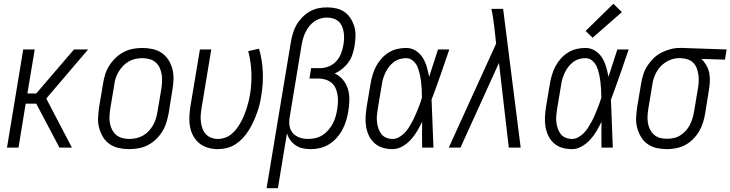

<svg xmlns="http://www.w3.org/2000/svg" viewBox="-20 -782 3869 1017"><path d="M17 0 103 -520H164L125 -287H172L372 -520H447L386 -449L225 -260L361 0H295L172 -233H116L78 0Z M664 8Q636 8 609 2Q582 -4 560.5 -19Q539 -34 525.5 -56.5Q512 -79 505 -105Q498 -131 499.5 -159Q501 -187 505 -215L526 -340Q530 -365 537.5 -389Q545 -413 559.5 -435.5Q574 -458 593.5 -476.5Q613 -495 636.5 -507Q660 -519 685 -523.5Q710 -528 734 -528Q762 -528 789 -522Q816 -516 837.5 -501Q859 -486 873 -463.5Q887 -441 893.5 -415Q900 -389 899 -361Q898 -333 893 -305L873 -180Q868 -155 860.5 -131Q853 -107 839 -84.5Q825 -62 805.5 -43.5Q786 -25 762.5 -13Q739 -1 713.5 3.5Q688 8 664 8ZM665 -46Q683 -46 701.5 -50Q720 -54 737 -63.5Q754 -73 767.5 -87.5Q781 -102 790.5 -118.5Q800 -135 805.5 -153Q811 -171 814 -189L835 -314Q838 -333 838.5 -352.5Q839 -372 836 -390Q833 -408 825 -424.5Q817 -441 803.5 -452.5Q790 -464 771.5 -469Q753 -474 733 -474Q715 -474 697 -470Q679 -466 662 -456.5Q645 -447 631.5 -432.5Q618 -418 608 -401.5Q598 -385 592.5 -367Q587 -349 585 -331L564 -206Q561 -187 560 -167.5Q559 -148 562 -130Q565 -112 573.5 -95.5Q582 -79 595.5 -67.5Q609 -56 627 -51Q645 -46 665 -46Z M1134 8Q1106 8 1081 0.5Q1056 -7 1036.5 -22.5Q1017 -38 1004.5 -60.5Q992 -83 987 -108Q982 -133 983 -160.5Q984 -188 988 -215L1039 -520H1099L1047 -206Q1044 -187 1043 -169Q1042 -151 1044.5 -133.5Q1047 -116 1053 -99.5Q1059 -83 1070.5 -71Q1082 -59 1099 -52.5Q1116 -46 1134 -46Q1153 -46 1172 -52.5Q1191 -59 1207 -72.5Q1223 -86 1235 -102.5Q1247 -119 1256.5 -136.5Q1266 -154 1273.5 -172.5Q1281 -191 1287 -210Q1293 -229 1297.5 -247.5Q1302 -266 1305 -285Q1314 -343 1311.5 -400Q1309 -457 1295 -511L1352 -524Q1369 -466 1372 -403Q1375 -340 1364 -276Q1361 -253 1355 -229Q1349 -205 1340.5 -182Q1332 -159 1321.5 -136Q1311 -113 1297.5 -91.5Q1284 -70 1266.5 -51Q1249 -32 1227.5 -18Q1206 -4 1181.5 2Q1157 8 1134 8Z M1392 215 1520 -555Q1524 -579 1530.5 -602.5Q1537 -626 1549 -647.5Q1561 -669 1579 -688Q1597 -707 1619 -720Q1641 -733 1665 -738Q1689 -743 1713 -743Q1739 -743 1763.5 -737Q1788 -731 1807 -717Q1826 -703 1838.5 -682.5Q1851 -662 1857.5 -638.5Q1864 -615 1863 -589Q1862 -563 1858 -538Q1854 -516 1847 -494Q1840 -472 1826 -452.5Q1812 -433 1793 -417.5Q1774 -402 1753 -393Q1779 -381 1797 -359Q1815 -337 1823 -310Q1831 -283 1830.5 -253Q1830 -223 1825 -193Q1821 -168 1813.5 -143.5Q1806 -119 1794 -96Q1782 -73 1764 -52.5Q1746 -32 1723.5 -18Q1701 -4 1676 2Q1651 8 1626 8Q1604 8 1583.5 3.5Q1563 -1 1546.5 -12Q1530 -23 1518 -39.5Q1506 -56 1500 -76L1452 215ZM1612 -46Q1631 -46 1651 -50.5Q1671 -55 1688 -66Q1705 -77 1719 -93Q1733 -109 1742.5 -127Q1752 -145 1757.5 -164Q1763 -183 1766 -203Q1769 -222 1770 -241.5Q1771 -261 1768 -279.5Q1765 -298 1757.5 -315Q1750 -332 1736 -343.5Q1722 -355 1704 -360.5Q1686 -366 1667 -366H1619L1628 -421H1676Q1698 -421 1721 -430Q1744 -439 1761 -457.5Q1778 -476 1786.5 -498.5Q1795 -521 1799 -544Q1802 -561 1802.5 -578Q1803 -595 1800.5 -611.5Q1798 -628 1791.5 -643Q1785 -658 1773 -668.5Q1761 -679 1745 -684Q1729 -689 1712 -689Q1695 -689 1677.5 -684Q1660 -679 1645 -668.5Q1630 -658 1618.5 -643.5Q1607 -629 1599 -613Q1591 -597 1586 -580Q1581 -563 1578 -546L1514 -159Q1510 -136 1514 -113.5Q1518 -91 1532.5 -75.5Q1547 -60 1568 -53Q1589 -46 1612 -46Z M2060 8Q2033 8 2008.5 1Q1984 -6 1965 -22.5Q1946 -39 1935 -61.5Q1924 -84 1919.5 -109.5Q1915 -135 1916.5 -161.5Q1918 -188 1922 -215L1943 -340Q1947 -363 1954 -386.5Q1961 -410 1972.5 -431.5Q1984 -453 2001 -472Q2018 -491 2039 -504Q2060 -517 2083.5 -522.5Q2107 -528 2131 -528Q2159 -528 2182 -513.5Q2205 -499 2219 -476.5Q2233 -454 2240.5 -428Q2248 -402 2253 -375Q2265 -411 2276.5 -447.5Q2288 -484 2300 -520H2360Q2337 -453 2314 -386.5Q2291 -320 2266 -254Q2269 -191 2271 -127Q2273 -63 2276 0H2216Q2215 -34 2215.5 -67.5Q2216 -101 2216 -135V-137Q2204 -112 2189.5 -87.5Q2175 -63 2156 -42Q2137 -21 2111.5 -6.5Q2086 8 2060 8ZM2060 -46Q2077 -46 2093 -55Q2109 -64 2122 -77Q2135 -90 2144.5 -105Q2154 -120 2162.5 -135.5Q2171 -151 2178 -167Q2185 -183 2191.5 -199Q2198 -215 2204 -231Q2210 -247 2215 -264Q2215 -285 2214 -306Q2213 -327 2210.5 -347.5Q2208 -368 2203.5 -388.5Q2199 -409 2191.5 -427.5Q2184 -446 2168 -460Q2152 -474 2131 -474Q2114 -474 2097 -469Q2080 -464 2065.5 -453Q2051 -442 2040 -427.5Q2029 -413 2021.5 -397Q2014 -381 2009 -364.5Q2004 -348 2002 -331L1981 -206Q1978 -188 1976.5 -170Q1975 -152 1977 -134.5Q1979 -117 1984.5 -101Q1990 -85 2000 -72Q2010 -59 2026 -52.5Q2042 -46 2060 -46Z M2357 0 2608 -551 2598 -640Q2595 -664 2591.5 -688Q2588 -712 2583 -735H2645L2738 0H2675L2623 -449L2419 0Z M3010 8Q2983 8 2958.5 1Q2934 -6 2915 -22.5Q2896 -39 2885 -61.5Q2874 -84 2869.5 -109.5Q2865 -135 2866.5 -161.5Q2868 -188 2872 -215L2893 -340Q2897 -363 2904 -386.5Q2911 -410 2922.5 -431.5Q2934 -453 2951 -472Q2968 -491 2989 -504Q3010 -517 3033.5 -522.5Q3057 -528 3081 -528Q3109 -528 3132 -513.5Q3155 -499 3169 -476.5Q3183 -454 3190.5 -428Q3198 -402 3203 -375Q3215 -411 3226.5 -447.5Q3238 -484 3250 -520H3310Q3287 -453 3264 -386.5Q3241 -320 3216 -254Q3219 -191 3221 -127Q3223 -63 3226 0H3166Q3165 -34 3165.5 -67.5Q3166 -101 3166 -135V-137Q3154 -112 3139.5 -87.5Q3125 -63 3106 -42Q3087 -21 3061.5 -6.5Q3036 8 3010 8ZM3010 -46Q3027 -46 3043 -55Q3059 -64 3072 -77Q3085 -90 3094.5 -105Q3104 -120 3112.5 -135.5Q3121 -151 3128 -167Q3135 -183 3141.5 -199Q3148 -215 3154 -231Q3160 -247 3165 -264Q3165 -285 3164 -306Q3163 -327 3160.5 -347.5Q3158 -368 3153.5 -388.5Q3149 -409 3141.5 -427.5Q3134 -446 3118 -460Q3102 -474 3081 -474Q3064 -474 3047 -469Q3030 -464 3015.5 -453Q3001 -442 2990 -427.5Q2979 -413 2971.5 -397Q2964 -381 2959 -364.5Q2954 -348 2952 -331L2931 -206Q2928 -188 2926.5 -170Q2925 -152 2927 -134.5Q2929 -117 2934.5 -101Q2940 -85 2950 -72Q2960 -59 2976 -52.5Q2992 -46 3010 -46ZM3119 -582 3082 -618 3229 -762 3274 -718Z M3513 8Q3485 8 3458 2Q3431 -4 3410 -19Q3389 -34 3375.5 -56.5Q3362 -79 3355 -105Q3348 -131 3349.5 -159Q3351 -187 3355 -215L3376 -340Q3380 -364 3387.5 -388Q3395 -412 3409 -433.5Q3423 -455 3442 -473.5Q3461 -492 3484 -503.5Q3507 -515 3531 -521.5Q3555 -528 3579 -528H3594L3829 -520L3820 -466L3695 -470Q3710 -456 3721 -437Q3732 -418 3736.5 -396.5Q3741 -375 3740 -351.5Q3739 -328 3735 -305L3715 -180Q3711 -156 3703.5 -132Q3696 -108 3683 -86Q3670 -64 3651 -45Q3632 -26 3609.5 -14Q3587 -2 3562 3Q3537 8 3513 8ZM3514 -47Q3531 -47 3549.5 -51Q3568 -55 3583.5 -65Q3599 -75 3612 -89Q3625 -103 3633.5 -119.5Q3642 -136 3647.5 -153.5Q3653 -171 3656 -189L3677 -314Q3680 -332 3681 -350Q3682 -368 3679.5 -385Q3677 -402 3671.5 -418Q3666 -434 3655 -446.5Q3644 -459 3628 -465.5Q3612 -472 3594 -473L3585 -474H3575Q3558 -474 3540.5 -468.5Q3523 -463 3507 -453Q3491 -443 3478 -429Q3465 -415 3456.5 -399Q3448 -383 3442.5 -366Q3437 -349 3435 -331L3414 -206Q3411 -187 3410 -167.5Q3409 -148 3412 -130Q3415 -112 3423.5 -95.5Q3432 -79 3445.5 -67.5Q3459 -56 3476.5 -51.5Q3494 -47 3514 -47Z"/></svg>

Font: Iosevka QP Light
Style: Italic
Weight: 300
Italic angle: -9°
Designer: Belleve Invis
Foundry: Belleve Invis
Version: Version 20.0.0; ttfautohint (v1.8.4)